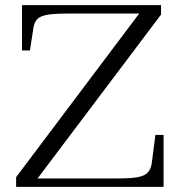

<svg xmlns="http://www.w3.org/2000/svg" viewBox="-20 -730 707 750"><path d="M240 -677Q205 -677 181 -674.5Q157 -672 142.5 -666Q128 -660 121 -649.5Q114 -639 111 -624L97 -533H66V-710H609V-673L111 -12L84 -33H443Q491 -33 518 -38Q545 -43 557.5 -56.5Q570 -70 573 -94L587 -203H619V0H43V-38L535 -692L560 -677Z"/></svg>

Font: Roboto Serif 120pt Expanded Light
Style: Regular
Weight: 300
Width: 7
Designer: Greg Gazdowicz
Foundry: Commercial Type
Version: Version 1.008